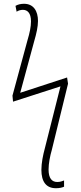

<svg xmlns="http://www.w3.org/2000/svg" viewBox="-20 -763 430 1016"><path d="M276 233C294 233 308 230 319 225V192C309 196 298 200 283 200C255 200 237 181 237 134C237 103 245 61 254 31L340 -320L335 -353L87 -272L161 -545C173 -586 181 -622 181 -652C181 -704 158 -743 107 -743C89 -743 74 -739 62 -732L68 -701C76 -707 89 -711 101 -711C126 -711 144 -693 144 -650C144 -622 137 -588 126 -552L46 -257L49 -225L300 -306L217 23C208 56 199 99 199 136C199 198 224 233 276 233Z"/></svg>

Font: Noto Sans Condensed ExtraLight
Style: Regular
Weight: 200
Width: 3
Designer: Monotype Design Team
Foundry: Monotype Imaging Inc.
Version: Version 2.013